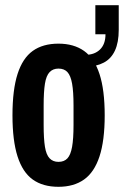

<svg xmlns="http://www.w3.org/2000/svg" viewBox="-20 -707 477 739"><path d="M205 12Q145 12 106 -16Q67 -44 47.5 -105Q28 -166 28 -263Q28 -361 47.5 -422Q67 -483 106 -511Q145 -539 205 -539Q264 -539 303.5 -511Q343 -483 363 -422Q383 -361 383 -263Q383 -166 363 -105Q343 -44 303.5 -16Q264 12 205 12ZM205 -84Q227 -84 239.5 -97.5Q252 -111 257.5 -142Q263 -173 263 -226V-301Q263 -354 257.5 -385Q252 -416 239.5 -429.5Q227 -443 205 -443Q184 -443 171 -429.5Q158 -416 153 -385Q148 -354 148 -301V-226Q148 -173 153 -142Q158 -111 171 -97.5Q184 -84 205 -84ZM309 -449V-496Q344 -496 365 -516.5Q386 -537 386 -575H347V-687H437V-592Q437 -544 422.5 -512.5Q408 -481 379.5 -466Q351 -451 309 -449Z"/></svg>

Font: Archivo ExtraCondensed
Style: Bold
Weight: 700
Width: 2
Designer: Hector Gatti
Foundry: Omnibus-Type
Version: Version 2.001